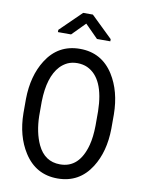

<svg xmlns="http://www.w3.org/2000/svg" viewBox="-99 -988 799 1066"><g transform="rotate(10 300.0 -455.0)"><path d="M299.8 -640.1Q268.6 -640.1 244.1 -628.9Q220.2 -617.2 202.6 -598.6Q143.6 -535.2 140.6 -396.5V-314.5Q142.6 -221.7 173.8 -154.8Q213.9 -69.8 300.3 -69.8Q409.2 -69.3 445.3 -206.1Q457 -251 458 -314.5V-396.5Q454.6 -583 355 -628.9Q331.1 -639.6 299.8 -640.1ZM110.8 -95.7Q53.2 -186 51.8 -314.5V-395.5Q53.7 -525.4 110.4 -615.2Q176.8 -720.7 299.8 -720.7Q422.9 -720.7 489.3 -615.2Q545.9 -524.9 547.4 -395.5V-314.5Q545.9 -184.1 489.3 -95.2Q422.9 9.8 300.3 9.8Q177.7 9.8 110.8 -95.7ZM457.5 -791H382.3L309.1 -864.7L236.3 -791H162.1V-803.7L281.7 -920.4H336.4L457.5 -803.2Z"/></g></svg>

Font: RobotoMono-Regular
Style: Regular
Weight: 400
Designer: Google
Version: Version 2.000985; 2015; ttfautohint (v1.3)